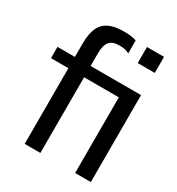

<svg xmlns="http://www.w3.org/2000/svg" viewBox="-175 -844 883 956"><g transform="rotate(30 267.0 -366.0)"><path d="M494.1 -629.9H396V-722.2H494.1ZM109.9 -575.2Q109.9 -659.7 144.5 -695.8Q179.2 -731.9 259.8 -731.9H266.1Q302.2 -731.9 331.1 -722.2V-647.9Q309.1 -660.2 282.2 -660.2H272.9Q233.4 -660.2 216.8 -639.4Q200.2 -618.7 200.2 -573.2V-500H490.2V0H399.9V-435.1H200.2V0H109.9V-435.1H9.8V-500H109.9Z"/></g></svg>

Font: Perun
Style: Regular
Weight: 400
Version: Version 1.0000